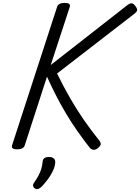

<svg xmlns="http://www.w3.org/2000/svg" viewBox="-20 -1020 972 1332"><path d="M99 16Q77 16 68 9Q59 2 64 -13L376 -972Q385 -1000 429 -1000Q473 -1000 464 -972L332 -569L863 -984Q883 -999 895 -997Q907 -995 920 -977Q933 -959 931.5 -948.5Q930 -938 909 -922L376 -510Q421 -418 466.5 -339Q512 -260 561.5 -188.5Q611 -117 668 -46Q682 -28 678 -16Q674 -4 653 12Q638 22 624.5 18.5Q611 15 602 4Q557 -53 515.5 -112.5Q474 -172 437 -234Q400 -296 367.5 -360Q335 -424 306 -488L152 -13Q148 2 134.5 9Q121 16 99 16ZM223 288Q211 280 209.5 269Q208 258 217 247Q235 220 247 198Q259 176 266 153Q273 130 276 100Q278 83 289.5 76Q301 69 320 69Q343 69 354 80Q365 91 363 110Q361 135 348 163.5Q335 192 315 219.5Q295 247 272 272Q259 285 247 290Q235 295 223 288Z"/></svg>

Font: Playwrite CZ
Style: Regular
Weight: 400
Designer: Veronika Burian, José Scaglione
Foundry: TypeTogether
Version: Version 1.002